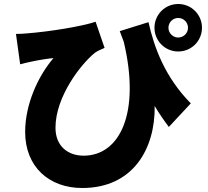

<svg xmlns="http://www.w3.org/2000/svg" viewBox="-20 -870 1040 962"><path d="M580 -714C587 -696 594 -678 600 -661C685 -305 581 -90 399 -90C321 -90 258 -137 258 -230C258 -386 386 -550 456 -606C471 -616 489 -624 504 -630L459 -761C391 -738 232 -712 118 -703C99 -701 79 -700 60 -700L81 -548C105 -554 120 -558 141 -562C173 -569 217 -576 248 -579C169 -487 106 -345 106 -209C106 -35 225 72 392 72C647 72 758 -125 755 -339C778 -300 802 -266 826 -234L936 -352C805 -485 752 -634 724 -759ZM873 -682C846 -682 824 -704 824 -731C824 -758 846 -780 873 -780C900 -780 922 -758 922 -731C922 -704 900 -682 873 -682ZM873 -850C807 -850 754 -797 754 -731C754 -665 807 -612 873 -612C939 -612 992 -665 992 -731C992 -797 939 -850 873 -850Z"/></svg>

Font: Noto Sans T Chinese Black
Style: Bold
Weight: 900
Designer: Ryoko NISHIZUKA (kana & ideographs); Paul D. Hunt (Latin, Greek & Cyrillic); Wenlong ZHANG (bopomofo); Sandoll Communica
Foundry: Adobe Systems Incorporated
Version: Version 1.000;PS 1;hotconv 1.0.78;makeotf.lib2.5.61930